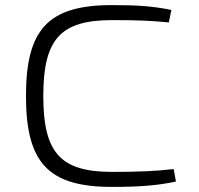

<svg xmlns="http://www.w3.org/2000/svg" viewBox="-20 -722 780 754"><path d="M420 -702C170 -702 82 -608 82 -345C82 -82 170 12 420 12C532 12 600 6 671 -9L662 -58C592 -50 526 -47 420 -47C218 -47 150 -121 150 -345C150 -569 218 -643 420 -643C520 -643 569 -641 643 -634L653 -683C583 -697 526 -702 420 -702Z"/></svg>

Font: Exo 2 Light Expanded
Style: Regular
Weight: 300
Width: 7
Designer: Natanael Gama
Version: Version 1.001;PS 001.001;hotconv 1.0.70;makeotf.lib2.5.58329